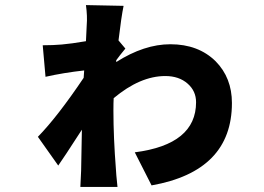

<svg xmlns="http://www.w3.org/2000/svg" viewBox="-20 -683 1040 755"><path d="M437 -439Q547 -509 650 -509Q760 -509 828 -442Q892 -377 892 -278Q892 -10 576 46L510 -84Q751 -115 751 -281Q751 -325 718 -354Q684 -384 630 -384Q531 -384 427 -297Q426 -280 426 -248Q426 -143 436 -15Q436 -5 442 52H296L299 -12L302 -173Q227 -57 209 -32L129 -145Q206 -224 309 -377L311 -406Q230 -397 159 -381L148 -505Q190 -505 223 -508Q259 -511 318 -521L321 -584Q324 -619 318 -663L466 -660Q457 -617 446 -524L473 -492Q449 -463 437 -446Z"/></svg>

Font: Source Han Sans CN Heavy
Style: Bold
Weight: 900
Designer: Ryoko NISHIZUKA (kana & ideographs); Paul D. Hunt (Latin, Greek & Cyrillic); Wenlong ZHANG (bopomofo); Sandoll Communica
Foundry: Adobe Systems Incorporated
Version: Version 1.000;PS 1;hotconv 1.0.78;makeotf.lib2.5.61930